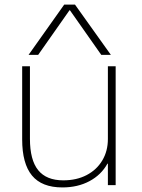

<svg xmlns="http://www.w3.org/2000/svg" viewBox="-20 -810 621 840"><path d="M253 10Q163 10 120 -42Q77 -94 77 -200V-520H111V-203Q111 -110 147 -65.5Q183 -21 257 -21Q315 -21 359 -44Q403 -67 427.5 -108Q452 -149 452 -202V-520H486V0H452V-94H450Q423 -45 371.5 -17.5Q320 10 253 10ZM105 -570 261 -790H308L465 -570H423L286 -765H284L147 -570Z"/></svg>

Font: M PLUS 1 ExtraLight
Style: Regular
Weight: 250
Version: Version 1.001